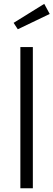

<svg xmlns="http://www.w3.org/2000/svg" viewBox="-20 -1000 284 1020"><path d="M88.2 0V-750H154.5V0ZM215 -979.5 244.1 -925.9 74.5 -844.5 52.3 -878.6Z"/></svg>

Font: Spartan
Style: Regular
Weight: 400
Designer: Matt Bailey, Mirko Velimirovic
Foundry: Matt Bailey
Version: Version 1.005